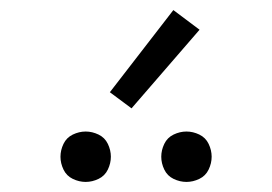

<svg xmlns="http://www.w3.org/2000/svg" viewBox="-20 -996 540 381"><path d="M150 -635Q137 -635 124.5 -641Q112 -647 106 -659.5Q100 -672 100 -685Q100 -698 106 -710.5Q112 -723 124.5 -729Q137 -735 150 -735Q163 -735 175.5 -729Q188 -723 194 -710.5Q200 -698 200 -685Q200 -672 194 -659.5Q188 -647 175.5 -641Q163 -635 150 -635ZM350 -635Q337 -635 324.5 -641Q312 -647 306 -659.5Q300 -672 300 -685Q300 -698 306 -710.5Q312 -723 324.5 -729Q337 -735 350 -735Q363 -735 375.5 -729Q388 -723 394 -710.5Q400 -698 400 -685Q400 -672 394 -659.5Q388 -647 375.5 -641Q363 -635 350 -635ZM241 -781 198 -813 324 -976 376 -937Z"/></svg>

Font: Iosevka SS01 Light
Style: Regular
Weight: 300
Monospace: yes
Designer: Belleve Invis
Foundry: Belleve Invis
Version: 2.3.3; ttfautohint (v1.8.3)